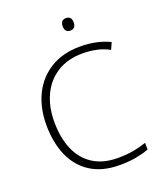

<svg xmlns="http://www.w3.org/2000/svg" viewBox="-164 -1013 948 1127"><g transform="rotate(-20 310.0 -449.5)"><path d="M404 -681Q312 -681 246.5 -640Q181 -599 146.5 -526.5Q112 -454 112 -359Q112 -261 143 -187.5Q174 -114 236.5 -73.5Q299 -33 391 -33Q446 -33 490 -41Q534 -49 571 -62V-20Q536 -7 491 1.5Q446 10 387 10Q280 10 207.5 -36Q135 -82 98.5 -165Q62 -248 62 -359Q62 -465 102.5 -547.5Q143 -630 220 -677Q297 -724 405 -724Q456 -724 502 -714.5Q548 -705 589 -685L570 -643Q531 -664 489.5 -672.5Q448 -681 404 -681ZM384 -909Q403 -909 411 -898.5Q419 -888 419 -870Q419 -852 411 -841.5Q403 -831 384 -831Q367 -831 358.5 -841.5Q350 -852 350 -870Q350 -888 358.5 -898.5Q367 -909 384 -909Z"/></g></svg>

Font: Noto Sans Syriac Eastern ExtraLight
Style: Regular
Weight: 250
Designer: Patrick Giasson and the Monotype Design Team
Foundry: Monotype Imaging Inc.
Version: Version 3.001